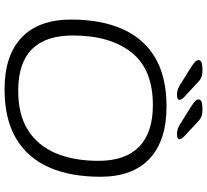

<svg xmlns="http://www.w3.org/2000/svg" viewBox="-53 -851 910 844"><g transform="rotate(90 402.0 -429.0)"><path d="M373 6Q224 6 145 -69Q66 -144 66 -287Q66 -418 107.5 -512Q149 -606 233.5 -656Q318 -706 448 -706Q598 -706 677.5 -631.5Q757 -557 757 -415Q757 -284 715.5 -189.5Q674 -95 588.5 -44.5Q503 6 373 6ZM379 -54Q484 -54 552 -97Q620 -140 653.5 -219Q687 -298 687 -407Q687 -525 625 -585.5Q563 -646 442 -646Q285 -646 210.5 -552Q136 -458 136 -294Q136 -54 379 -54ZM396 -752Q382 -752 370.5 -756.5Q359 -761 341 -773L277 -813Q258 -825 251 -832.5Q244 -840 244 -847Q244 -864 286 -864Q309 -864 320.5 -859Q332 -854 345 -841L406 -784Q419 -771 419 -764Q419 -752 396 -752ZM569 -752Q555 -752 543.5 -756.5Q532 -761 514 -773L450 -813Q431 -825 424 -832.5Q417 -840 417 -847Q417 -864 459 -864Q482 -864 493.5 -859Q505 -854 518 -841L579 -784Q592 -771 592 -764Q592 -752 569 -752Z"/></g></svg>

Font: Asap Semi Expanded Semi Expanded Light
Style: Italic
Weight: 300
Width: 6
Italic angle: -6°
Designer: Pablo Cosgaya
Foundry: Omnibus-Type
Version: Version 3.001; ttfautohint (v1.8.4.7-5d5b)